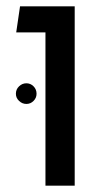

<svg xmlns="http://www.w3.org/2000/svg" viewBox="-20 -584 350 604"><path d="M123 -482H31L43 -564H215V0H123ZM30 -289Q30 -303 40 -312.5Q50 -322 63 -322Q76 -322 85.5 -312.5Q95 -303 95 -289Q95 -276 85.5 -266.5Q76 -257 63 -257Q50 -257 40 -266.5Q30 -276 30 -289Z"/></svg>

Font: Fira GO
Style: Regular
Weight: 400
Designer: Carrois Corporate
Foundry: Carrois Corporate GbR
Version: Version 0.300